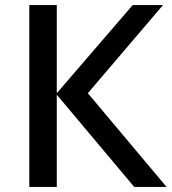

<svg xmlns="http://www.w3.org/2000/svg" viewBox="-20 -734 674 754"><path d="M634 0H507L203 -362V0H95V-714H203V-368L501 -714H620L325 -368Z"/></svg>

Font: Noto Sans Medium
Style: Regular
Weight: 500
Designer: Monotype Design Team
Foundry: Monotype Imaging Inc.
Version: Version 2.007